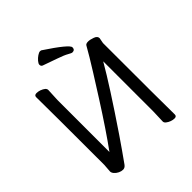

<svg xmlns="http://www.w3.org/2000/svg" viewBox="-241 -1043 1219 1219"><g transform="rotate(-45 369.0 -433.0)"><path d="M459 -735Q452 -735 431.5 -747Q411 -759 363.5 -775.5Q316 -792 266 -810Q255 -815 255 -828Q255 -838 267 -852Q279 -866 294 -876Q309 -886 318 -886Q325 -886 329 -884Q482 -783 482 -758Q482 -735 459 -735ZM621 20Q607 20 592 14.5Q577 9 565.5 0Q554 -9 554 -19L557 -105V-557Q477 -418 298 -154Q242 -72 189 2Q177 19 160 19Q145 19 129.5 11.5Q114 4 103.5 -8Q93 -20 93 -32L97 -87Q97 -588 95 -697Q95 -714 115 -714Q129 -714 144 -709Q182 -695 182 -675L178 -589V-122Q261 -236 370.5 -408Q480 -580 513.5 -636.5Q547 -693 552.5 -703.5Q558 -714 578 -714Q595 -714 620 -705Q645 -696 645 -677L638 -640Q638 -106 640 3Q640 20 621 20Z"/></g></svg>

Font: LXGW WenKai Medium
Style: Regular
Weight: 500
Designer: LXGW / Fontworks Inc.
Foundry: LXGW / Fontworks Inc.
Version: Version 1.501; October 10, 2024